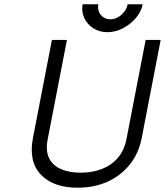

<svg xmlns="http://www.w3.org/2000/svg" viewBox="-20 -866 769 895"><path d="M342 9Q228 9 170 -52.5Q112 -114 134 -225L222 -680H292L202 -215Q192 -163 209 -128.5Q226 -94 265 -77.5Q304 -61 356 -61Q411 -61 455.5 -78.5Q500 -96 529.5 -130.5Q559 -165 569 -215L659 -680H729L641 -225Q627 -151 584.5 -98.5Q542 -46 480 -18.5Q418 9 342 9ZM645 -846Q639 -813 614.5 -783.5Q590 -754 554.5 -735Q519 -716 480 -716Q444 -716 415.5 -734Q387 -752 373 -782Q359 -812 365 -846H438Q435 -828 441 -812Q447 -796 461.5 -786Q476 -776 495 -776Q523 -776 546.5 -797.5Q570 -819 575 -846Z"/></svg>

Font: Teachers
Style: Italic
Weight: 400
Italic angle: -11°
Designer: Alfredo Marco Pradil, Chank Diesel
Version: Version 1.001